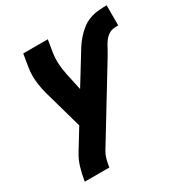

<svg xmlns="http://www.w3.org/2000/svg" viewBox="-170 -660 948 995"><g transform="rotate(-30 303.5 -162.5)"><path d="M52 205 53 198Q59 162 69.5 126Q80 90 100 57L173 -62L107 -296Q97 -334 93 -374.5Q89 -415 96 -457L108 -530H255L243 -457Q238 -423 240 -390Q242 -357 249 -325L271 -223L354 -358Q368 -382 383 -405.5Q398 -429 416 -450Q434 -471 456 -488.5Q478 -506 503.5 -515.5Q529 -525 555 -527.5Q581 -530 607 -530V-410Q593 -410 577.5 -408Q562 -406 549 -397.5Q536 -389 526 -376.5Q516 -364 508.5 -350.5Q501 -337 493.5 -323Q486 -309 478 -296L225 119Q214 137 208.5 157.5Q203 178 200 198L199 205Z"/></g></svg>

Font: Iosevka Curly HvExObl
Style: Regular
Weight: 900
Width: 7
Italic angle: -9°
Monospace: yes
Designer: Belleve Invis
Foundry: Belleve Invis
Version: Version 11.1.0; ttfautohint (v1.8.3)